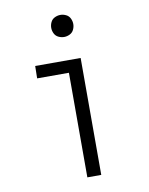

<svg xmlns="http://www.w3.org/2000/svg" viewBox="-83 -796 666 857"><g transform="rotate(-10 250.0 -367.5)"><path d="M243 0V-474H99L100 -530H306V0ZM250 -635Q237 -635 224.5 -641Q212 -647 206 -659.5Q200 -672 200 -685Q200 -698 206 -710.5Q212 -723 224.5 -729Q237 -735 250 -735Q263 -735 275.5 -729Q288 -723 294 -710.5Q300 -698 300 -685Q300 -672 294 -659.5Q288 -647 275.5 -641Q263 -635 250 -635Z"/></g></svg>

Font: Iosevka SS01 Light
Style: Regular
Weight: 300
Monospace: yes
Designer: Belleve Invis
Foundry: Belleve Invis
Version: 2.3.3; ttfautohint (v1.8.3)